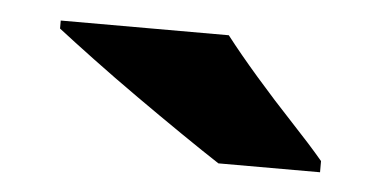

<svg xmlns="http://www.w3.org/2000/svg" viewBox="-28 -806 474 239"><g transform="rotate(5 209.0 -686.0)"><path d="M250 -766Q267 -744 290.5 -717Q314 -690 338 -664.5Q362 -639 378 -620V-606H251Q231 -619 202.5 -638.5Q174 -658 143.5 -679.5Q113 -701 85.5 -721.5Q58 -742 40 -756V-766Z"/></g></svg>

Font: Noto Sans Lao Black
Style: Regular
Weight: 900
Designer: Monotype Design Team
Foundry: Monotype Imaging Inc.
Version: Version 2.003; ttfautohint (v1.8.4.7-5d5b)